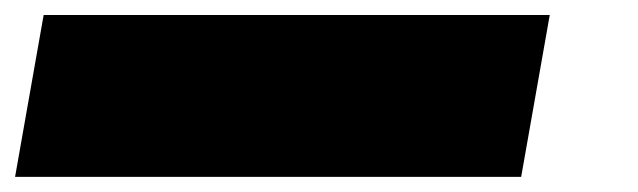

<svg xmlns="http://www.w3.org/2000/svg" viewBox="-66 22 850 256"><path d="M-45.9 257.8 -7.8 42H667L628.9 257.8Z"/></svg>

Font: SVN-Poppins Black
Style: Italic
Weight: 900
Italic angle: -10°
Designer: Ninad Kale (Devanagari), Jonny Pinhorn (Latin)
Foundry: Indian Type Foundry
Version: Version 3.002 2017